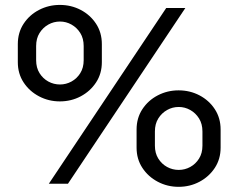

<svg xmlns="http://www.w3.org/2000/svg" viewBox="-20 -732 950 765"><path d="M691.6 12.4Q647 12.4 608.7 -7.8Q570.4 -28 547.3 -63.1Q524.2 -98.2 524.2 -143.8V-215.8Q524.2 -261.8 547.3 -297Q570.4 -332.2 608.7 -352.1Q647 -372 691.6 -372Q736.8 -372 774.8 -352.1Q812.8 -332.2 835.9 -297Q859 -261.8 859 -215.8V-143.8Q859 -98.2 835.9 -63.1Q812.8 -28 774.8 -7.8Q736.8 12.4 691.6 12.4ZM218.4 -328Q173.8 -328 135.5 -348.2Q97.2 -368.4 74.1 -403.5Q51 -438.6 51 -484.2V-556.2Q51 -602.2 74.1 -637.4Q97.2 -672.6 135.5 -692.5Q173.8 -712.4 218.4 -712.4Q263.6 -712.4 301.6 -692.5Q339.6 -672.6 362.7 -637.4Q385.8 -602.2 385.8 -556.2V-484.2Q385.8 -438.6 362.7 -403.5Q339.6 -368.4 301.6 -348.2Q263.6 -328 218.4 -328ZM219 -395.4Q243.4 -395.4 264.9 -407.2Q286.4 -419 299.9 -440.6Q313.4 -462.2 313.4 -492V-548.6Q313.4 -578.8 299.9 -600.4Q286.4 -622 264.9 -634.1Q243.4 -646.2 219 -646.2Q194 -646.2 172.5 -634.1Q151 -622 137.5 -600.4Q124 -578.8 124 -548.6V-492Q124 -462.2 137.5 -440.6Q151 -419 172.5 -407.2Q194 -395.4 219 -395.4ZM692.2 -55Q716.6 -55 738.1 -66.8Q759.6 -78.6 773.1 -100.2Q786.6 -121.8 786.6 -151.6V-208.2Q786.6 -238.4 773.1 -260Q759.6 -281.6 738.1 -293.7Q716.6 -305.8 692.2 -305.8Q667.2 -305.8 645.7 -293.7Q624.2 -281.6 610.7 -260Q597.2 -238.4 597.2 -208.2V-151.6Q597.2 -121.8 610.7 -100.2Q624.2 -78.6 645.7 -66.8Q667.2 -55 692.2 -55ZM174.6 0 642.2 -700H718.4L250.8 0Z"/></svg>

Font: MuseoModerno Thin
Style: Regular
Weight: 100
Designer: Pablo Cosgaya, Héctor Gatti, Marcela Romero, and the Authors of The MuseoModerno Project.
Foundry: Omnibus-Type Team
Version: Version 1.003